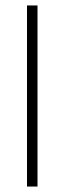

<svg xmlns="http://www.w3.org/2000/svg" viewBox="-20 -684 236 704"><path d="M79 0V-664H117.5V0Z"/></svg>

Font: Anek Bangla
Style: Extra-light
Weight: 200
Designer: Sulekha Rajkumar (Bangla), Yesha Goshar (Latin)
Foundry: Ek Type
Version: Version 1.002;March 21, 2022;FontCreator 13.0.0.2683 64-bit